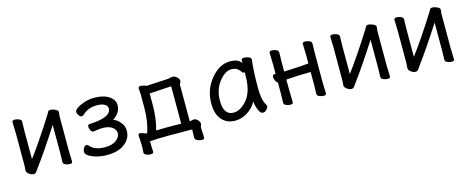

<svg xmlns="http://www.w3.org/2000/svg" viewBox="-34 -1031 4127 1688"><g transform="rotate(-15 2029.5 -187.5)"><path d="M144 19Q126 19 104.5 3.5Q83 -12 83 -29V-31Q86 -58 86 -86V-364L83 -471Q83 -487 107 -487Q125 -487 145.5 -478.5Q166 -470 166 -453L164 -364V-112Q257 -234 399 -459Q404 -467 409.5 -478Q415 -489 431 -489Q443 -489 459 -484Q500 -471 500 -452L496 -415V-106L499 0Q499 16 476 16Q457 16 436.5 7.5Q416 -1 416 -18L418 -106V-356Q295 -163 190 -21Q180 -9 171.5 5Q163 19 144 19Z M812 24Q767 24 724 13.5Q681 3 651.5 -15.5Q622 -34 622 -54Q622 -73 633 -90.5Q644 -108 656 -108Q668 -108 675 -100Q717 -47 812 -47Q878 -47 915 -75Q952 -103 952 -137Q952 -171 921 -193.5Q890 -216 830 -216Q803 -216 754 -207H751Q734 -207 725 -225Q716 -243 716 -259Q716 -279 733 -279Q932 -287 932 -368Q932 -394 905.5 -408Q879 -422 838 -422Q758 -422 709 -375Q697 -363 684 -363Q670 -363 658.5 -380.5Q647 -398 647 -413Q647 -429 675.5 -447.5Q704 -466 745.5 -479Q787 -492 829 -492Q914 -492 964 -459Q1014 -426 1014 -377Q1014 -329 983.5 -296.5Q953 -264 940 -260Q978 -255 1015 -203Q1034 -176 1034 -137Q1034 -69 975.5 -22.5Q917 24 812 24Z M1185 117Q1164 117 1144.5 109Q1125 101 1125 86V85Q1128 60 1128 22Q1128 -16 1123 -66Q1123 -87 1141 -87Q1151 -86 1197 -69L1201 -70Q1235 -165 1235 -291V-416L1231 -467Q1231 -487 1251 -487Q1265 -487 1285 -481L1305 -474L1495 -484Q1510 -485 1522 -488.5Q1534 -492 1547 -492Q1560 -492 1573 -483Q1602 -461 1602 -444Q1602 -428 1596 -421.5Q1590 -415 1590 -406V-74L1628 -81Q1649 -81 1664.5 -62.5Q1680 -44 1680 -33Q1680 -21 1675.5 -13.5Q1671 -6 1671 11Q1671 31 1675 95Q1675 112 1652 112Q1634 112 1612 102Q1590 92 1590 75V74Q1592 40 1592 0Q1580 -1 1387 -1Q1263 -1 1207 5Q1207 49 1210 100Q1210 117 1185 117ZM1284 -73Q1330 -75 1376 -75Q1487 -75 1512 -74V-414L1313 -402V-292Q1313 -177 1284 -73Z M1980 24Q1904 24 1858.5 -27.5Q1813 -79 1813 -175Q1813 -302 1891.5 -397Q1970 -492 2066 -492Q2148 -492 2170 -446V-475Q2170 -491 2195 -491Q2215 -491 2236.5 -483Q2258 -475 2258 -459V-457Q2245 -368 2245 -195Q2245 -92 2279 -38Q2282 -32 2282 -25Q2282 -16 2267 1.5Q2252 19 2233 19Q2213 19 2201 -5Q2180 -43 2174 -98Q2146 -44 2092 -10Q2038 24 1980 24ZM1983 -48Q2025 -48 2066 -79Q2168 -153 2168 -330L2169 -365H2160Q2151 -365 2146 -372Q2117 -422 2061 -422Q2004 -422 1948.5 -352Q1893 -282 1893 -180Q1893 -48 1983 -48Z M2485 14Q2466 14 2445.5 5.5Q2425 -3 2425 -20L2427 -108V-203Q2417 -206 2407.5 -225Q2398 -244 2398 -261Q2398 -282 2417 -282H2427V-367L2424 -474Q2424 -490 2448 -490Q2466 -490 2486.5 -481.5Q2507 -473 2507 -456L2505 -367V-282L2665 -290Q2679 -291 2694 -293Q2709 -295 2719 -295Q2729 -295 2729 -296V-367L2726 -474Q2726 -490 2750 -490Q2768 -490 2788.5 -481.5Q2809 -473 2809 -456L2807 -367V-108L2810 -2Q2810 14 2787 14Q2768 14 2747.5 5.5Q2727 -3 2727 -20L2729 -108V-218Q2616 -218 2505 -209Q2505 -109 2508 -2Q2508 14 2485 14Z M3037 19Q3019 19 2997.5 3.5Q2976 -12 2976 -29V-31Q2979 -58 2979 -86V-364L2976 -471Q2976 -487 3000 -487Q3018 -487 3038.5 -478.5Q3059 -470 3059 -453L3057 -364V-112Q3150 -234 3292 -459Q3297 -467 3302.5 -478Q3308 -489 3324 -489Q3336 -489 3352 -484Q3393 -471 3393 -452L3389 -415V-106L3392 0Q3392 16 3369 16Q3350 16 3329.5 7.5Q3309 -1 3309 -18L3311 -106V-356Q3188 -163 3083 -21Q3073 -9 3064.5 5Q3056 19 3037 19Z M3620 19Q3602 19 3580.5 3.5Q3559 -12 3559 -29V-31Q3562 -58 3562 -86V-364L3559 -471Q3559 -487 3583 -487Q3601 -487 3621.5 -478.5Q3642 -470 3642 -453L3640 -364V-112Q3733 -234 3875 -459Q3880 -467 3885.5 -478Q3891 -489 3907 -489Q3919 -489 3935 -484Q3976 -471 3976 -452L3972 -415V-106L3975 0Q3975 16 3952 16Q3933 16 3912.5 7.5Q3892 -1 3892 -18L3894 -106V-356Q3771 -163 3666 -21Q3656 -9 3647.5 5Q3639 19 3620 19Z"/></g></svg>

Font: LXGW WenKai TC
Style: Bold
Weight: 700
Designer: LXGW / Fontworks Inc.
Foundry: LXGW / Fontworks Inc.
Version: Version 1.330;April 28, 2024